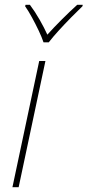

<svg xmlns="http://www.w3.org/2000/svg" viewBox="-20 -783 366 803"><path d="M32 0 144 -528H170L58 0ZM162 -606Q155 -627 142 -654.5Q129 -682 114 -709.5Q99 -737 85 -757L87 -763H105Q126 -735 145.5 -701Q165 -667 178 -638Q204 -667 238 -701Q272 -735 303 -763H326L325 -757Q304 -737 277 -709.5Q250 -682 225 -654.5Q200 -627 184 -606Z"/></svg>

Font: Noto Sans Thin
Style: Italic
Weight: 100
Italic angle: -12°
Designer: Monotype Design Team
Foundry: Monotype Imaging Inc.
Version: Version 2.013; ttfautohint (v1.8.4.7-5d5b)